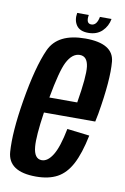

<svg xmlns="http://www.w3.org/2000/svg" viewBox="-82 -752 527 807"><g transform="rotate(10 181.5 -349.0)"><path d="M129.5 4.5Q11 4.5 5 -79Q-1 -162.5 21.5 -298.5Q46.5 -449 81.5 -526Q116.5 -603 234 -603Q353.5 -603 360.5 -526.8Q367.5 -450.5 342 -301Q338.5 -282 335 -266.5H116Q100.5 -162 104.5 -118.5Q109 -67.5 141.5 -67.5Q167 -67.5 188.2 -102Q209.5 -136.5 225 -215.5L320.5 -204Q304.5 -126 280.5 -80.5Q256.5 -35 220 -15.2Q183.5 4.5 129.5 4.5ZM127.5 -332.5H246.5Q265.5 -446.5 260.5 -487.5Q255 -531 223 -531Q190.5 -531 168 -487Q148.5 -448.5 127.5 -332.5ZM241 -628.5Q205 -628.5 190.2 -650Q175.5 -671.5 181 -703H230.5Q224 -665.5 247.5 -665.5Q271 -665.5 278 -703H327.5Q322 -671.5 299.8 -650Q277.5 -628.5 241 -628.5Z"/></g></svg>

Font: Anybody Condensed Medium
Style: Italic
Weight: 500
Width: 3
Italic angle: -10°
Designer: Tyler Finck
Foundry: Etcetera Type Company
Version: Version 1.010; ttfautohint (v1.8.3) -l 8 -r 50 -G 200 -x 14 